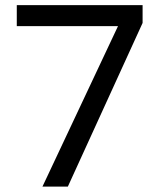

<svg xmlns="http://www.w3.org/2000/svg" viewBox="-20 -710 612 731"><path d="M141.6 0.5 429.2 -610.4H43.9V-690.4H522.9V-622.6L238.3 0.5Z"/></svg>

Font: Noto Sans Kannada
Style: Regular
Weight: 400
Designer: Monotype Design team
Foundry: Monotype Imaging Inc.
Version: Version 1.00